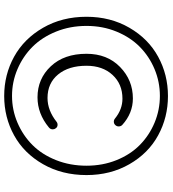

<svg xmlns="http://www.w3.org/2000/svg" viewBox="24 -786 774 861"><g transform="rotate(90 410.5 -356.0)"><path d="M55.7 -357.4Q55.7 -464.8 105 -549.8Q154.3 -634.8 234.9 -678.7Q315.4 -722.7 411.1 -722.7Q506.8 -722.7 587.4 -678.7Q668 -634.8 716.8 -549.8Q765.6 -464.8 765.6 -357.4Q765.6 -248 716.8 -162.6Q668 -77.1 587.4 -32.7Q506.8 11.7 411.1 11.7Q315.4 11.7 234.9 -32.7Q154.3 -77.1 105 -162.6Q55.7 -248 55.7 -357.4ZM723.6 -357.4Q723.6 -429.7 698.7 -491.7Q673.8 -553.7 630.9 -596.2Q587.9 -638.7 530.8 -662.6Q473.6 -686.5 410.6 -686.5Q347.7 -686.5 290.5 -662.6Q233.4 -638.7 190.4 -596.2Q147.5 -553.7 122.1 -491.7Q96.7 -429.7 96.7 -357.4Q96.7 -284.2 122.1 -221.2Q147.5 -158.2 190.4 -115.2Q233.4 -72.3 290.5 -47.9Q347.7 -23.4 410.6 -23.4Q473.6 -23.4 530.8 -47.9Q587.9 -72.3 630.9 -115.2Q673.8 -158.2 698.7 -221.2Q723.6 -284.2 723.6 -357.4ZM417 -137.7Q334 -137.7 277.8 -197.3Q221.7 -256.8 221.7 -357.4Q221.7 -450.2 280.8 -507.8Q339.8 -565.4 421.9 -565.4Q488.3 -565.4 541 -517.6Q546.9 -511.7 547.4 -502.9Q547.9 -494.1 542 -487.3Q536.1 -480.5 527.3 -480Q518.6 -479.5 511.7 -485.4Q470.7 -518.6 422.9 -518.6Q357.4 -518.6 316.4 -474.1Q275.4 -429.7 275.4 -357.4Q275.4 -277.3 314.5 -230Q353.5 -182.6 419.9 -182.6Q475.6 -182.6 527.3 -223.6Q534.2 -228.5 542.5 -227.5Q550.8 -226.6 555.7 -219.7Q560.5 -213.9 560.5 -206.1Q560.5 -195.3 551.8 -188.5Q490.2 -137.7 417 -137.7Z"/></g></svg>

Font: irohamaru Light
Style: Regular
Weight: 200
Designer: [Source Han Sans]
Ryoko NISHIZUKA  (kana & ideographs); Paul D. Hunt (Latin, Greek & Cyrillic); Wenlong ZHANG  (bopomofo
Version: Version 1.01